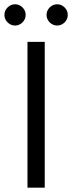

<svg xmlns="http://www.w3.org/2000/svg" viewBox="-38 -869 333 889"><path d="M89.2 0V-675H169.2V0ZM226.7 -750.8Q206.7 -750.8 192.1 -765.4Q177.5 -780 177.5 -800Q177.5 -820 192.1 -834.6Q206.7 -849.2 226.7 -849.2Q246.7 -849.2 261.2 -834.6Q275.8 -820 275.8 -800Q275.8 -780 261.2 -765.4Q246.7 -750.8 226.7 -750.8ZM31.7 -750.8Q11.7 -750.8 -2.9 -765.4Q-17.5 -780 -17.5 -800Q-17.5 -820 -2.9 -834.6Q11.7 -849.2 31.7 -849.2Q51.7 -849.2 66.2 -834.6Q80.8 -820 80.8 -800Q80.8 -780 66.2 -765.4Q51.7 -750.8 31.7 -750.8Z"/></svg>

Font: Funnel Display Light Light
Style: Regular
Weight: 300
Version: Version 1.000